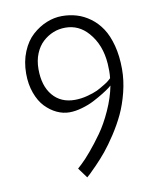

<svg xmlns="http://www.w3.org/2000/svg" viewBox="-80 -747 672 827"><g transform="rotate(-10 255.5 -333.5)"><path d="M234.4 18.6Q234.4 18.6 202.1 -25.4L219.2 -41Q236.3 -56.6 262.2 -87.2Q288.1 -117.7 315.4 -156Q342.8 -194.3 366.9 -247.6Q391.1 -300.8 401.4 -353.5L390.6 -344.7Q379.9 -336.4 360.1 -324.2Q340.3 -312 316.9 -299.8Q293.5 -287.6 263.9 -279.1Q234.4 -270.5 208 -270.5Q180.2 -270.5 153.1 -283.2Q126 -295.9 103.3 -319.6Q80.6 -343.3 66.7 -381.6Q52.7 -419.9 52.7 -466.8Q52.7 -519.5 70.6 -562.5Q88.4 -605.5 117.2 -631.3Q146 -657.2 179.4 -670.9Q212.9 -684.6 247.1 -684.6Q280.8 -684.6 311.3 -675.5Q341.8 -666.5 369.9 -646Q397.9 -625.5 418.2 -595Q438.5 -564.5 450.7 -518.3Q462.9 -472.2 462.9 -415Q462.9 -365.2 450 -314Q437 -262.7 418 -222.4Q398.9 -182.1 372.6 -141.8Q346.2 -101.6 324.7 -75.4Q303.2 -49.3 279.3 -24.7Q255.4 0 247.3 7.3Q239.3 14.6 234.4 18.6ZM405.3 -384.8Q407.2 -399.4 407.2 -417Q407.2 -434.1 406.2 -447.8Q400.4 -532.2 352.5 -586.4Q312 -632.8 252.9 -632.8Q224.6 -632.8 200.2 -623Q174.8 -612.8 154.1 -593.8Q133.3 -574.7 120.8 -544.4Q108.4 -514.2 108.4 -476.6Q108.4 -403.3 143.8 -361.3Q179.2 -319.3 240.2 -319.3Q267.1 -319.3 294.4 -326.4Q321.8 -333.5 339.8 -341.8Q352.1 -347.7 374.5 -361.3Q388.7 -369.6 395.5 -376Q395.5 -376 405.3 -384.8Z"/></g></svg>

Font: Buda Light
Style: Regular
Weight: 300
Version: Version 1.003